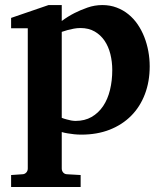

<svg xmlns="http://www.w3.org/2000/svg" viewBox="-20 -520 644 759"><path d="M423.8 -243.2Q423.8 -275.9 416.3 -306.2Q408.7 -336.4 393.3 -359.1Q377.9 -381.8 354.2 -395.5Q330.6 -409.2 297.9 -409.2Q284.7 -409.2 271.7 -406.7Q258.8 -404.3 248 -401.4Q235.4 -397.9 224.1 -394V-54.2Q233.9 -50.3 243.7 -47.9Q252 -45.4 261.2 -43.7Q270.5 -42 278.8 -42Q314.9 -42 342 -57.6Q369.1 -73.2 387.5 -100.3Q405.8 -127.4 414.8 -164.3Q423.8 -201.2 423.8 -243.2ZM571.8 -257.8Q571.8 -197.3 552.7 -147.5Q533.7 -97.7 498.5 -62.3Q463.4 -26.9 413.6 -7.3Q363.8 12.2 301.8 12.2Q286.6 12.2 272.9 10.7Q259.3 9.3 248 7.3Q235.4 5.4 224.1 2V146Q224.1 155.8 230.2 162.4Q236.3 168.9 246.1 168.9L298.8 171.9V219.2H23.9V171.9L67.9 168.9Q77.1 168.9 83.5 162.4Q89.8 155.8 89.8 146V-408.2H23.9V-449.2L171.9 -500H224.1V-437Q247.6 -454.6 274.4 -468.3Q297.4 -480 325.7 -490Q354 -500 384.8 -500Q415 -500 440.9 -490.2Q466.8 -480.5 487.5 -463.6Q508.3 -446.8 524.2 -423.6Q540 -400.4 550.5 -373.5Q561 -346.7 566.4 -317.1Q571.8 -287.6 571.8 -257.8Z"/></svg>

Font: Charis SIL Am
Style: Bold
Weight: 700
Foundry: SIL International
Version: Version 5.000